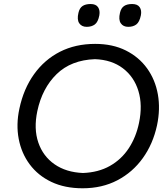

<svg xmlns="http://www.w3.org/2000/svg" viewBox="-20 -950 857 980"><path d="M402 11Q310.5 11 242.2 -21.5Q174 -54 131.8 -110.8Q89.5 -167.5 75.5 -241Q61.5 -314.5 79 -395.5Q100.5 -497 153.8 -571.2Q207 -645.5 286 -685.8Q365 -726 465.5 -726Q555 -726 622 -692.5Q689 -659 730.8 -601Q772.5 -543 785.8 -468.2Q799 -393.5 781.5 -310.5Q761 -215.5 709 -143Q657 -70.5 579 -29.8Q501 11 402 11ZM403.5 -67Q482.5 -70 541.2 -103.2Q600 -136.5 637.2 -193.2Q674.5 -250 689.5 -322.5Q708.5 -413 686.5 -485.5Q664.5 -558 607.2 -601.5Q550 -645 464.5 -648Q343 -643.5 269.2 -571.8Q195.5 -500 170.5 -383Q151.5 -293 175.5 -222.8Q199.5 -152.5 258.5 -111.5Q317.5 -70.5 403.5 -67ZM634.5 -813Q609 -813 596.5 -831.2Q584 -849.5 592.5 -885Q598 -909 613.2 -919.2Q628.5 -929.5 654.5 -929.5Q682 -929.5 693 -913.2Q704 -897 699 -871.5Q692 -837.5 675.8 -825.2Q659.5 -813 634.5 -813ZM422.5 -813Q397 -813 384.5 -831.2Q372 -849.5 380.5 -885Q386 -909 401.2 -919.2Q416.5 -929.5 442.5 -929.5Q469.5 -929.5 480.5 -913.2Q491.5 -897 487 -871.5Q480.5 -837.5 464 -825.2Q447.5 -813 422.5 -813Z"/></svg>

Font: Commissioner Flair
Style: Italic
Weight: 400
Italic angle: -12°
Designer: Kostas Bartsokas
Foundry: Kostas Bartsokas
Version: Version 1.000; ttfautohint (v1.8.3)